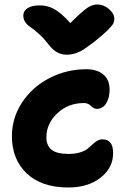

<svg xmlns="http://www.w3.org/2000/svg" viewBox="-20 -790 570 857"><path d="M414.1 -770Q442.9 -770 466.6 -749.5Q490.2 -729 490.2 -706.1Q490.2 -694.3 485.8 -685.3Q481.4 -676.3 461.9 -656.5Q442.4 -636.7 402.8 -605Q366.7 -578.1 353 -569.1Q339.4 -560.1 319.8 -553Q300.3 -545.9 276.9 -545.9Q252 -545.9 232.4 -557.9Q212.9 -569.8 193.8 -595.2Q174.8 -620.1 152.3 -639.9Q129.9 -659.7 116.2 -668.7Q102.5 -677.7 93.3 -690.7Q84 -703.6 84 -720.2Q84 -741.7 103.5 -753.9Q123 -766.1 158.2 -766.1Q191.9 -766.1 222.9 -749Q253.9 -731.9 293.9 -687Q349.6 -742.2 371.3 -756.1Q393.1 -770 414.1 -770ZM285.2 46.9Q165.5 46.9 99.4 -15.9Q33.2 -78.6 33.2 -182.1Q33.2 -263.7 78.6 -332.8Q124 -401.9 200.7 -441.4Q277.3 -481 366.2 -481Q413.1 -481 441.2 -457.5Q469.2 -434.1 469.2 -390.1Q469.2 -353 453.9 -328.6Q438.5 -304.2 412.1 -304.2Q398.4 -304.2 386 -317.1Q373.5 -330.1 355 -330.1Q284.2 -330.1 235.6 -284.2Q187 -238.3 187 -176.8Q187 -141.6 209.5 -122.3Q231.9 -103 286.1 -103Q314.9 -103 336.7 -109.6Q358.4 -116.2 370.6 -126Q382.8 -135.7 392.6 -145.3Q402.3 -154.8 413.6 -161.4Q424.8 -168 438 -168Q484.9 -168 484.9 -106.9Q484.9 -40 428.5 3.4Q372.1 46.9 285.2 46.9Z"/></svg>

Font: Shantell Sans Bouncy
Style: Bold
Weight: 700
Designer: Stephen Nixon, Anya Danilova, Shantell Martin
Foundry: Arrow Type
Version: Version 1.006;[9816181b4]